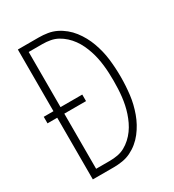

<svg xmlns="http://www.w3.org/2000/svg" viewBox="-178 -838 855 941"><g transform="rotate(-30 250.0 -367.5)"><path d="M69 0V-349H14V-386H69V-735H187Q212 -735 237 -731Q262 -727 284.5 -716Q307 -705 326.5 -689Q346 -673 361.5 -653Q377 -633 389 -611Q401 -589 409.5 -565.5Q418 -542 424 -517.5Q430 -493 433 -468Q436 -443 437.5 -418Q439 -393 439 -368Q439 -342 437.5 -317Q436 -292 433 -267Q430 -242 424 -217.5Q418 -193 409.5 -169.5Q401 -146 389 -124Q377 -102 361.5 -82Q346 -62 326.5 -46Q307 -30 284.5 -19Q262 -8 237 -4Q212 0 187 0ZM109 -37H187Q209 -37 231 -41Q253 -45 272 -55.5Q291 -66 307.5 -81Q324 -96 337 -114Q350 -132 359.5 -152Q369 -172 376 -193Q383 -214 387.5 -235.5Q392 -257 394.5 -279Q397 -301 398 -323Q399 -345 399 -368Q399 -390 398 -412Q397 -434 394.5 -456Q392 -478 387.5 -499.5Q383 -521 376 -542Q369 -563 359.5 -583Q350 -603 337 -621Q324 -639 307.5 -654Q291 -669 272 -679.5Q253 -690 231 -694Q209 -698 187 -698H109V-386H232V-349H109Z"/></g></svg>

Font: Iosevka SS04 Extralight
Style: Regular
Weight: 200
Monospace: yes
Designer: Belleve Invis
Foundry: Belleve Invis
Version: Version 19.0.0; ttfautohint (v1.8.4)